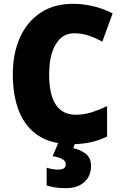

<svg xmlns="http://www.w3.org/2000/svg" viewBox="-20 -744 637 1004"><path d="M368 -570Q306 -570 271.5 -512.5Q237 -455 237 -354Q237 -144 377 -144Q420 -144 460 -157Q500 -170 540 -189V-30Q497 -9 451.5 0.5Q406 10 354 10Q249 10 181 -34.5Q113 -79 80 -161Q47 -243 47 -355Q47 -464 84 -547Q121 -630 191.5 -677Q262 -724 363 -724Q413 -724 465.5 -712Q518 -700 569 -674L515 -526Q479 -546 443.5 -558Q408 -570 368 -570ZM456 124Q456 177 420.5 208.5Q385 240 324 240Q293 240 267.5 236Q242 232 224 226V133Q240 138 255 140.5Q270 143 285 143Q324 143 324 115Q324 83 255 73L286 0H374L363 31Q398 38 427 59Q456 80 456 124Z"/></svg>

Font: Noto Sans Khmer UI SemiCondensed Black
Style: Regular
Weight: 900
Width: 4
Designer: Danh Hong and the Monotype Design Team
Foundry: Monotype Imaging Inc.
Version: Version 2.002; ttfautohint (v1.8.4.7-5d5b)